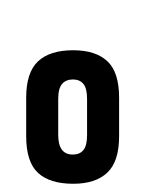

<svg xmlns="http://www.w3.org/2000/svg" viewBox="-20 -867 350 462"><path d="M43 -539.1V-631.8Q43 -692.4 71.3 -719.2Q99.6 -746.1 156.2 -746.1Q210 -746.1 238.3 -719.7Q266.6 -693.4 266.6 -631.8V-539.1Q266.6 -478.5 238.3 -451.7Q210 -424.8 156.2 -424.8Q99.6 -424.8 71.3 -451.2Q43 -477.5 43 -539.1ZM189.5 -542V-628.9Q189.5 -654.3 180.7 -665Q171.9 -675.8 155.3 -675.8Q138.7 -675.8 129.4 -665Q120.1 -654.3 120.1 -628.9V-542Q120.1 -495.1 155.3 -495.1Q171.9 -495.1 180.7 -505.9Q189.5 -516.6 189.5 -542ZM141.6 -846.7Z"/></svg>

Font: Altinn-DIN Condensed
Style: DINCondensed-Bold
Weight: 700
Width: 3
Designer: Charles Nix
Foundry: Altinn
Version: Version 2.00